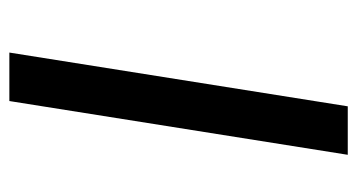

<svg xmlns="http://www.w3.org/2000/svg" viewBox="-192 -552 745 400"><g transform="rotate(90 180.0 -352.5)"><path d="M90 0 202 -705H303L191 0Z"/></g></svg>

Font: Nunito Sans 7pt Expanded
Style: Italic
Weight: 400
Width: 7
Italic angle: -9°
Designer: Vernon Adams
Foundry: Vernon Adams
Version: Version 3.101;gftools[0.9.27]